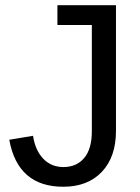

<svg xmlns="http://www.w3.org/2000/svg" viewBox="-20 -708 540 738"><path d="M223.1 9.8C286 9.8 335.4 -9.4 371.6 -47.6C407.7 -85.9 425.8 -138.3 425.8 -205.1V-688H200.7V-611.8H333V-203.1C333 -158.2 323.2 -124.1 303.7 -100.8C284.2 -77.6 257.5 -65.9 223.6 -65.9C192.7 -65.9 167 -76.5 146.5 -97.7C126 -118.8 112.8 -148.3 106.9 -186L15.6 -170.9C37.4 -50.5 106.6 9.8 223.1 9.8Z"/></svg>

Font: Arimo
Style: Regular
Weight: 400
Designer: Steve Matteson
Foundry: Monotype Imaging Inc.
Version: Version 1.32